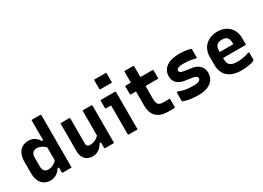

<svg xmlns="http://www.w3.org/2000/svg" viewBox="-14 -1567 3229 2353"><g transform="rotate(-30 1600.0 -391.0)"><path d="M224 -550Q259 -550 286 -539.5Q313 -529 334 -510Q355 -491 370 -464H404V-345Q374 -382 339 -400.5Q304 -419 269 -419Q245 -419 228 -409Q211 -399 202 -379.5Q193 -360 193 -332V-207Q193 -183 198.5 -166Q204 -149 214 -140Q223 -130 237 -125.5Q251 -121 269 -121Q292 -121 315 -128.5Q338 -136 360.5 -153Q383 -170 404 -197V-78H370Q354 -51 331.5 -31Q309 -11 282 -0.5Q255 10 224 10Q186 10 155.5 -3Q125 -16 103.5 -41Q82 -66 70 -102Q58 -138 58 -184V-354Q58 -400 70 -436.5Q82 -473 103.5 -498Q125 -523 156 -536.5Q187 -550 224 -550ZM513 -750Q517 -750 519 -748.5Q521 -747 522.5 -745Q524 -743 524 -739Q524 -665 524 -589.5Q524 -514 524 -438.5Q524 -363 524 -289Q524 -215 524 -142Q524 -105 524 -70Q524 -35 524 0Q509 0 493.5 0Q478 0 462 0Q446 0 430.5 0Q415 0 400 0Q397 0 394.5 -1.5Q392 -3 390.5 -5Q389 -7 389 -11Q389 -91 389 -171Q389 -251 389 -330.5Q389 -410 389 -490Q389 -570 389 -650Q389 -675 389 -700Q389 -725 389 -750Q404 -750 419.5 -750Q435 -750 451 -750Q467 -750 482.5 -750Q498 -750 513 -750Z M800 -538Q804 -538 806 -536.5Q808 -535 809.5 -533Q811 -531 811 -527Q811 -483 811 -436.5Q811 -390 811 -344Q811 -298 811 -254.5Q811 -211 811 -172Q811 -150 822.5 -138Q834 -126 855 -126Q878 -126 898.5 -130.5Q919 -135 937.5 -144.5Q956 -154 973.5 -169Q991 -184 1006 -205V-87H971Q953 -56 931 -34Q909 -12 881.5 0Q854 12 816 12Q786 12 760 1.5Q734 -9 715 -29Q696 -49 686 -77Q676 -105 676 -139Q676 -184 676 -229Q676 -274 676 -319Q676 -364 676 -409Q676 -441 676 -473.5Q676 -506 676 -538Q707 -538 738.5 -538Q770 -538 800 -538ZM1114 -538Q1118 -538 1120 -536.5Q1122 -535 1123.5 -533Q1125 -531 1125 -527Q1125 -455 1125 -384Q1125 -313 1125 -241.5Q1125 -170 1125 -98Q1125 -79 1125 -62Q1125 -45 1125 -29Q1125 -13 1125 0Q1103 0 1081.5 0Q1060 0 1039.5 0Q1019 0 1000 0Q997 0 994.5 -1.5Q992 -3 990.5 -5Q989 -7 989 -11Q989 -99 989 -187Q989 -275 989 -362.5Q989 -450 989 -538Q1011 -538 1031.5 -538Q1052 -538 1072.5 -538Q1093 -538 1114 -538Z M1323 -11Q1323 -38 1323 -78.5Q1323 -119 1323 -166Q1323 -213 1323 -260Q1323 -307 1323 -348Q1323 -389 1323 -417H1316Q1310 -417 1302.5 -417Q1295 -417 1286.5 -417Q1278 -417 1269.5 -417Q1261 -417 1253 -417Q1248 -417 1245 -420Q1242 -423 1242 -428Q1242 -455 1242 -483Q1242 -511 1242 -538Q1259 -538 1280.5 -538Q1302 -538 1326 -538Q1350 -538 1373 -538Q1396 -538 1415.5 -538Q1435 -538 1447 -538Q1451 -538 1453 -536.5Q1455 -535 1456.5 -533Q1458 -531 1458 -527Q1458 -480 1458 -424.5Q1458 -369 1458 -312Q1458 -255 1458 -200Q1458 -145 1458 -97Q1458 -82 1458 -65.5Q1458 -49 1458 -33Q1458 -17 1458 0Q1425 0 1396.5 0Q1368 0 1334 0Q1329 0 1326 -3Q1323 -6 1323 -11ZM1299 -794Q1318 -794 1338.5 -794Q1359 -794 1380.5 -794Q1402 -794 1422.5 -794Q1443 -794 1462 -794Q1467 -794 1470 -791Q1473 -788 1473 -783V-654Q1454 -654 1433.5 -654Q1413 -654 1391.5 -654Q1370 -654 1349.5 -654Q1329 -654 1310 -654Q1305 -654 1302 -657Q1299 -660 1299 -665Z M1591 -538H1977Q1983 -538 1986 -535Q1989 -532 1989 -527Q1989 -506 1989 -488Q1989 -470 1989 -451Q1989 -432 1989 -412H1603Q1601 -412 1599 -413Q1597 -414 1595 -415.5Q1593 -417 1592 -419Q1591 -421 1591 -423Q1591 -443 1591 -462Q1591 -481 1591 -499Q1591 -517 1591 -538ZM1989 -129Q1989 -99 1989 -69.5Q1989 -40 1989 -11Q1989 -7 1986 -3.5Q1983 0 1978 0Q1968 0 1957.5 0Q1947 0 1936.5 0Q1926 0 1916 0Q1906 0 1895 0Q1843 0 1802 -12.5Q1761 -25 1732 -51Q1703 -77 1688 -118Q1673 -159 1673 -215Q1673 -264 1673 -312Q1673 -360 1673 -408Q1673 -456 1673 -504Q1673 -552 1673 -600Q1673 -626 1673 -650.5Q1673 -675 1673 -700Q1704 -700 1735.5 -700Q1767 -700 1797 -700Q1800 -700 1802.5 -698.5Q1805 -697 1806.5 -694.5Q1808 -692 1808 -689Q1808 -631 1808 -573.5Q1808 -516 1808 -458Q1808 -400 1808 -342.5Q1808 -285 1808 -227Q1808 -197 1814 -178Q1820 -159 1832 -147Q1843 -137 1859.5 -133Q1876 -129 1900 -129Q1913 -129 1925.5 -129Q1938 -129 1951 -129Q1964 -129 1977 -129Z M2318 -121Q2378 -121 2400 -134.5Q2422 -148 2422 -166Q2422 -177 2416.5 -186Q2411 -195 2397.5 -201.5Q2384 -208 2359 -212L2256 -227Q2208 -235 2176 -254.5Q2144 -274 2128.5 -304Q2113 -334 2113 -371Q2113 -413 2129.5 -445.5Q2146 -478 2178 -501Q2210 -524 2257 -536Q2304 -548 2364 -548Q2396 -548 2423 -545.5Q2450 -543 2472 -539Q2494 -535 2511 -530Q2518 -528 2521.5 -525.5Q2525 -523 2525.5 -519Q2526 -515 2526 -507Q2526 -486 2526 -454.5Q2526 -423 2526 -396H2508Q2481 -403 2456 -408Q2431 -413 2405 -415Q2379 -417 2350 -417Q2310 -417 2287.5 -411.5Q2265 -406 2256 -397Q2247 -388 2247 -376Q2247 -365 2252.5 -356.5Q2258 -348 2271 -343Q2284 -338 2307 -334L2401 -320Q2450 -314 2484 -294.5Q2518 -275 2536.5 -243.5Q2555 -212 2555 -168Q2555 -114 2527.5 -74Q2500 -34 2447 -12Q2394 10 2317 10Q2281 10 2250 7.5Q2219 5 2192.5 0.5Q2166 -4 2145 -10Q2124 -16 2109 -23Q2103 -25 2101.5 -28Q2100 -31 2100 -39Q2100 -62 2100 -94Q2100 -126 2100 -156H2118Q2142 -146 2164.5 -139.5Q2187 -133 2210.5 -129Q2234 -125 2260.5 -123Q2287 -121 2318 -121Z M2902 -550Q2970 -550 3020.5 -522Q3071 -494 3099 -444Q3127 -394 3127 -327V-244Q3127 -241 3126 -238.5Q3125 -236 3122.5 -235Q3120 -234 3117 -234H2887Q2870 -234 2852.5 -234Q2835 -234 2818 -234H2777L2774 -318H2996Q2996 -322 2996 -325Q2996 -328 2996 -332Q2996 -361 2990 -381.5Q2984 -402 2971 -414Q2960 -426 2943 -431Q2926 -436 2902 -436Q2852 -436 2827.5 -411.5Q2803 -387 2803 -332V-210Q2803 -194 2806 -180Q2809 -166 2814 -155Q2819 -144 2828 -136Q2844 -120 2870.5 -113Q2897 -106 2932 -106Q2968 -106 2995.5 -110Q3023 -114 3048 -120Q3073 -126 3095 -135H3114Q3114 -109 3114 -83.5Q3114 -58 3114 -32Q3114 -30 3113 -28Q3112 -26 3110 -24Q3102 -15 3074 -7Q3046 1 3008 6.5Q2970 12 2931 12Q2865 12 2815 -3.5Q2765 -19 2733 -48Q2701 -77 2684.5 -118.5Q2668 -160 2668 -212V-326Q2668 -377 2684.5 -418Q2701 -459 2732 -488.5Q2763 -518 2806 -534Q2849 -550 2902 -550Z"/></g></svg>

Font: Recursive
Style: Bold
Weight: 700
Version: Version 1.085